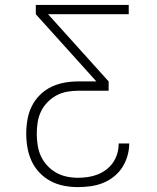

<svg xmlns="http://www.w3.org/2000/svg" viewBox="-20 -755 640 783"><path d="M297 8Q269 8 240.5 2.5Q212 -3 186.5 -16.5Q161 -30 141 -51Q121 -72 109 -98Q97 -124 92 -152.5Q87 -181 87 -210Q87 -239 92 -267.5Q97 -296 109.5 -321.5Q122 -347 142.5 -367.5Q163 -388 189 -400.5Q215 -413 243 -418Q271 -423 300 -423H373L126 -697V-735H505V-697H176L423 -423V-385H300Q277 -385 254 -381Q231 -377 210.5 -366Q190 -355 173.5 -338Q157 -321 147 -300Q137 -279 133.5 -256Q130 -233 130 -210Q130 -187 133.5 -163.5Q137 -140 146.5 -119Q156 -98 172 -80.5Q188 -63 208 -51.5Q228 -40 251 -35Q274 -30 298 -30Q318 -30 338.5 -33Q359 -36 378 -43.5Q397 -51 413.5 -63.5Q430 -76 441.5 -93Q453 -110 458.5 -129.5Q464 -149 464 -170H507V-169Q507 -144 499.5 -118.5Q492 -93 478 -71.5Q464 -50 443.5 -34Q423 -18 399 -8.5Q375 1 349 4.5Q323 8 297 8Z"/></svg>

Font: Iosevka Aile Extralight
Style: Regular
Weight: 200
Designer: Belleve Invis
Foundry: Belleve Invis
Version: Version 31.1.0; ttfautohint (v1.8.4)